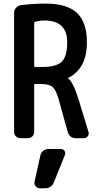

<svg xmlns="http://www.w3.org/2000/svg" viewBox="-20 -760 540 1056"><path d="M245.1 59.6H315.4Q328.1 59.6 335 70.3Q341.8 81.1 336.9 92.8L276.4 242.2Q263.7 275.4 226.6 275.4H198.2Q184.6 275.4 175.8 264.2Q167 252.9 169.9 240.2L202.1 94.7Q205.1 80.1 217.3 69.8Q229.5 59.6 245.1 59.6ZM168 -634.8V-396.5Q168 -392.6 172.9 -391.6H213.9Q290 -391.6 319.8 -420.9Q349.6 -450.2 349.6 -527.3Q349.6 -647.5 223.6 -647.5Q201.2 -647.5 173.8 -640.6Q168 -638.7 168 -634.8ZM92.8 0Q78.1 0 67.9 -9.8Q57.6 -19.5 57.6 -35.2V-690.4Q57.6 -705.1 67.9 -716.8Q78.1 -728.5 92.8 -731.4Q159.2 -740.2 230.5 -740.2Q348.6 -740.2 403.3 -689Q458 -637.7 458 -527.3Q458 -382.8 355.5 -332Q354.5 -332 353.5 -330.1Q353.5 -329.1 355.5 -328.1Q382.8 -309.6 415 -204.1L466.8 -34.2Q470.7 -21.5 462.9 -10.7Q455.1 0 442.4 0H397.5Q363.3 0 352.5 -34.2L303.7 -210Q289.1 -263.7 270 -280.8Q251 -297.9 208 -297.9H172.9Q168 -297.9 168 -293V-35.2Q168 -20.5 158.2 -10.3Q148.4 0 132.8 0Z"/></svg>

Font: Rounded-L Mgen+ 1m medium
Style: Regular
Weight: 500
Designer: [Source Han Sans]
Ryoko NISHIZUKA  (kana & ideographs); Paul D. Hunt (Latin, Greek & Cyrillic); Wenlong ZHANG  (bopomofo
Version: Version 1.059.20150602